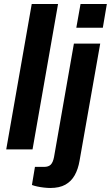

<svg xmlns="http://www.w3.org/2000/svg" viewBox="-20 -744 552 956"><path d="M11 0 138 -724H269L142 0ZM360 -606 381 -724H512L492 -606ZM230 192Q217 192 199 190Q181 188 165 184.5Q149 181 139 177L154 87H199Q222 87 233 75.5Q244 64 249 38L348 -527H479L376 57Q369 98 352 128.5Q335 159 305.5 175.5Q276 192 230 192Z"/></svg>

Font: Archivo SemiCondensed
Style: Bold Italic
Weight: 700
Width: 4
Italic angle: -10°
Designer: Hector Gatti
Foundry: Omnibus-Type
Version: Version 2.001